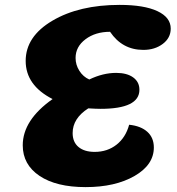

<svg xmlns="http://www.w3.org/2000/svg" viewBox="-20 -740 724 785"><path d="M330 25Q210 25 141.5 -21Q73 -67 73 -146Q73 -249 195 -335Q85 -391 85 -491Q85 -591 194.5 -655.5Q304 -720 469 -720Q569 -720 623.5 -694.5Q678 -669 678 -623Q678 -585 645.5 -560.5Q613 -536 566 -536Q480 -536 430 -610Q370 -610 329.5 -579.5Q289 -549 289 -503Q289 -475 304.5 -450.5Q320 -426 345 -415Q401 -442 455 -442Q499 -442 524.5 -423.5Q550 -405 550 -373Q550 -295 391 -295Q373 -295 341 -297Q277 -256 277 -196Q277 -159 301 -139Q325 -119 367 -119Q419 -119 456.5 -148.5Q494 -178 508 -230Q556 -225 582.5 -201Q609 -177 609 -137Q609 -66 530 -20.5Q451 25 330 25Z"/></svg>

Font: Lemonada
Style: Bold
Weight: 700
Designer: Mohamed Gaber (Arabic), Eduardo Tunni (Latin)
Foundry: Kief Type Foundry
Version: Version 4.004